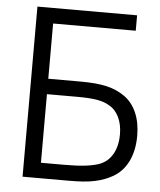

<svg xmlns="http://www.w3.org/2000/svg" viewBox="-53 -785 691 831"><g transform="rotate(5 292.5 -369.5)"><path d="M150 -67V-365H283Q336 -365 368 -359.5Q400 -354 421 -341Q449 -326 464.5 -294Q480 -262 480 -219Q480 -167 459 -131.5Q438 -96 399 -83Q375 -75 340 -71Q305 -67 252 -67ZM76 0H277Q311 0 339 -2Q367 -4 390 -9Q413 -14 432.5 -21.5Q452 -29 469 -39Q511 -64 533 -110.5Q555 -157 555 -220Q555 -276 536.5 -319Q518 -362 483 -387Q466 -399 447 -407.5Q428 -416 405 -421.5Q382 -427 353.5 -429.5Q325 -432 289 -432H150V-672H509V-739H76Z"/></g></svg>

Font: Involve
Style: Regular
Weight: 400
Designer: Stefan Peev
Foundry: Context Ltd.
Version: Version 1.001